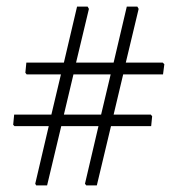

<svg xmlns="http://www.w3.org/2000/svg" viewBox="-20 -595 539 583"><path d="M438 -247 442 -242 439 -212H317L274 -32H242L238 -37L279 -212H166L123 -32H90L87 -37L128 -212H24L20 -216L23 -247H136L165 -369H61L57 -374L60 -405H174L214 -575H246L250 -568L211 -405H325L365 -575H397L401 -568L362 -405H474L479 -400L475 -369H354L325 -247ZM174 -247H287L316 -369H203Z"/></svg>

Font: Alegreya Sans Light
Style: Regular
Weight: 300
Designer: Juan Pablo del Peral
Foundry: Huerta Tipografica
Version: Version 2.007